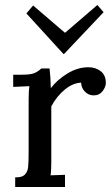

<svg xmlns="http://www.w3.org/2000/svg" viewBox="-20 -745 448 771"><path d="M33 0ZM405 -412Q405 -396 392 -379Q379 -362 356 -362Q335 -362 320.5 -377.5Q306 -393 306 -413Q273 -412 240.5 -385.5Q208 -359 186 -318V-96Q186 -59 183 -41L241 -43V6H41V-33H42Q68 -32 79.5 -43.5Q91 -55 93 -74.5Q95 -94 95 -138V-345Q95 -380 98 -399L33 -396V-445H67Q102 -445 117 -451Q132 -457 146 -470H179Q183 -438 184 -391Q210 -425 251 -450Q292 -475 335 -475Q364 -475 384.5 -459Q405 -443 405 -412ZM237 -528H235L86 -691L113 -723L240 -614H242L371 -725L396 -696Z"/></svg>

Font: Sumana
Style: Regular
Weight: 400
Designer: Cyreal, Alexei Vanyashin (Devanagari), Olga Karpushina (Latin)
Foundry: Cyreal
Version: Version 1.015;PS 001.015;hotconv 1.0.70;makeotf.lib2.5.58329